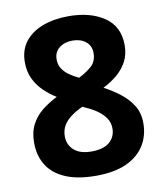

<svg xmlns="http://www.w3.org/2000/svg" viewBox="-82 -792 746 870"><g transform="rotate(-10 290.5 -357.0)"><path d="M291 10Q206 10 150 -14Q94 -38 66.5 -82Q39 -126 39 -186Q39 -235 57.5 -270Q76 -305 107 -329.5Q138 -354 176 -373Q144 -393 118 -418.5Q92 -444 76.5 -477Q61 -510 61 -552Q61 -609 91 -647Q121 -685 173 -704.5Q225 -724 291 -724Q392 -724 456 -680.5Q520 -637 520 -551Q520 -508 503 -476Q486 -444 457 -419.5Q428 -395 392 -377Q430 -357 464 -331Q498 -305 520 -270.5Q542 -236 542 -188Q542 -130 513.5 -85Q485 -40 429.5 -15Q374 10 291 10ZM289 -102Q344 -102 372 -126Q400 -150 400 -189Q400 -216 385 -237.5Q370 -259 346.5 -275Q323 -291 297 -302L283 -309Q252 -295 229 -278Q206 -261 193.5 -239.5Q181 -218 181 -190Q181 -152 208.5 -127Q236 -102 289 -102ZM291 -441Q324 -457 349.5 -479Q375 -501 375 -540Q375 -574 351 -593Q327 -612 290 -612Q254 -612 229.5 -593Q205 -574 205 -540Q205 -516 216.5 -498Q228 -480 247.5 -466Q267 -452 291 -441Z"/></g></svg>

Font: Noto Sans Symbols
Style: Bold
Weight: 700
Version: Version 2.002